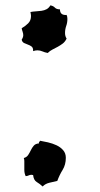

<svg xmlns="http://www.w3.org/2000/svg" viewBox="-20 -675 368 705"><path d="M227.5 -605.5Q227.5 -591.8 223.1 -579.6Q218.8 -567.4 218.8 -553.7Q218.8 -542 224.6 -533.2Q218.8 -521.5 210.4 -515.1Q202.1 -508.8 192.4 -503.4Q182.6 -498 172.9 -493.2Q163.1 -488.3 155.3 -480.5Q144.5 -482.4 135.7 -486.3Q127 -490.2 117.2 -490.2Q110.4 -490.2 101.6 -487.3V-490.2Q101.6 -500 95.7 -504.4Q89.8 -508.8 82.5 -511.2Q75.2 -513.7 68.4 -517.1Q61.5 -520.5 59.6 -529.3Q65.4 -538.1 65.4 -545.9Q65.4 -551.8 63 -558.6Q60.5 -565.4 59.6 -571.3Q73.2 -579.1 83.5 -589.4Q93.8 -599.6 93.8 -616.2Q93.8 -621.1 91.8 -630.9Q101.6 -632.8 111.8 -633.3Q122.1 -633.8 132.3 -635.3Q142.6 -636.7 150.9 -641.1Q159.2 -645.5 165 -655.3Q175.8 -653.3 181.6 -647Q187.5 -640.6 200.2 -640.6Q200.2 -618.2 224.6 -620.1Q227.5 -614.3 227.5 -605.5ZM221.7 -95.7Q221.7 -70.3 210 -51.3Q198.2 -32.2 190.4 -10.7Q176.8 -7.8 161.1 -3.9Q145.5 0 136.7 9.8Q126 0 114.7 -6.8Q103.5 -13.7 101.6 -32.2Q99.6 -32.2 98.6 -32.7Q97.7 -33.2 95.7 -33.2Q89.8 -33.2 85 -30.8Q80.1 -28.3 74.2 -28.3Q69.3 -39.1 69.3 -50.8V-84Q69.3 -89.8 67.4 -94.7Q78.1 -97.7 83.5 -106Q88.9 -114.3 93.3 -123.5Q97.7 -132.8 104 -140.1Q110.4 -147.5 123 -148.4Q122.1 -152.3 124 -153.8Q126 -155.3 127 -158.2Q139.6 -156.2 156.2 -152.3Q172.9 -148.4 187.5 -141.6Q202.1 -134.8 211.9 -123.5Q221.7 -112.3 221.7 -95.7Z"/></svg>

Font: Rock Salt
Style: Regular
Weight: 400
Version: Version 1.001